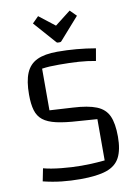

<svg xmlns="http://www.w3.org/2000/svg" viewBox="-93 -895 694 971"><g transform="rotate(-10 254.0 -409.5)"><path d="M63 -72Q100 -62 154.5 -56.5Q209 -51 257 -51Q282 -51 307.5 -52Q333 -53 377 -57V-269L281 -276Q212 -280 168.5 -290Q125 -300 101 -319Q77 -338 67.5 -370Q58 -402 58 -451Q58 -520 75.5 -561.5Q93 -603 132 -621.5Q171 -640 236 -640Q334 -640 432 -623L421 -560Q379 -568 334.5 -571Q290 -574 234 -574Q204 -574 186 -573Q168 -572 146 -569V-355L265 -348Q342 -344 385.5 -326.5Q429 -309 446.5 -270.5Q464 -232 464 -164Q464 -97 443.5 -57.5Q423 -18 374.5 -1.5Q326 15 241 15Q191 15 145 10Q99 5 50 -7ZM172 -834 253 -771 334 -834 366 -802 268 -691Q264 -685 259 -685H247Q242 -685 238 -691L140 -802Z"/></g></svg>

Font: Changa Light
Style: Regular
Weight: 300
Designer: Eduardo Rodriguez Tunni
Foundry: Eduardo Rodriguez Tunni
Version: Version 3.002; ttfautohint (v1.8.2)